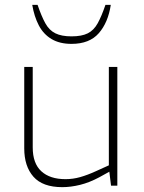

<svg xmlns="http://www.w3.org/2000/svg" viewBox="-20 -766 594 792"><path d="M237 6Q156 6 118 -37Q80 -80 80 -154V-490H115V-158Q115 -92 150.5 -59.5Q186 -27 250 -27Q281 -27 311 -35.5Q341 -44 376 -60L429 -84V-490H464V0H438L430 -66L437 -61L390 -35Q349 -13 310.5 -3.5Q272 6 237 6ZM275 -585Q226 -585 192.5 -605Q159 -625 140 -661.5Q121 -698 113 -746H135Q151 -699 167 -670Q183 -641 208.5 -628.5Q234 -616 275 -616Q317 -616 342 -628.5Q367 -641 383 -670Q399 -699 415 -746H437Q426 -673 387.5 -629Q349 -585 275 -585Z"/></svg>

Font: REM Thin
Style: Regular
Weight: 250
Designer: Octavio Pardo
Foundry: Ashler Design
Version: Version 1.005;gftools[0.9.28]